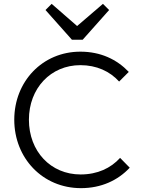

<svg xmlns="http://www.w3.org/2000/svg" viewBox="-20 -966 733 996"><path d="M400 10C505 10 591 -30 653 -96L603 -147C555 -94 486 -61 398 -61C243 -61 130 -181 130 -345C130 -508 243 -628 397 -628C481 -628 550 -596 598 -543L648 -593C586 -658 502 -698 397 -698C200 -698 54 -543 54 -345C54 -146 201 10 400 10ZM216 -914 353 -760H409L546 -914L514 -946L380 -831L248 -946Z"/></svg>

Font: MV Cash Light
Style: Regular
Weight: 300
Designer: Rodrigo Fuenzalida
Foundry: fragTYPE
Version: Version 1.100;Glyphs 3.1.2 (3151)